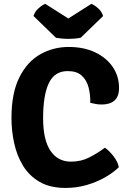

<svg xmlns="http://www.w3.org/2000/svg" viewBox="-20 -936 648 971"><path d="M436.5 -416Q437.5 -457 428 -493.8Q418.5 -530.5 393.5 -553.5Q368.5 -576.5 322.5 -576.5Q256 -576.5 227 -515.5Q198 -454.5 198 -338Q198 -229 235 -173.8Q272 -118.5 339 -118.5Q390 -118.5 432.2 -140.2Q474.5 -162 510.5 -189Q532.5 -174 554.2 -145.8Q576 -117.5 581 -90.5Q552.5 -62.5 510.2 -38.5Q468 -14.5 417.2 0Q366.5 14.5 311.5 14.5Q233.5 14.5 180.8 -16Q128 -46.5 96.8 -97.5Q65.5 -148.5 51.8 -211.5Q38 -274.5 38 -339Q38 -464.5 77.5 -544Q117 -623.5 183 -661Q249 -698.5 327.5 -698.5Q404.5 -698.5 461.8 -671Q519 -643.5 550.5 -596.8Q582 -550 582 -492Q582 -448 559.2 -427.8Q536.5 -407.5 495 -407.5Q478.5 -407.5 464.8 -410Q451 -412.5 436.5 -416ZM442 -916.5Q457 -911 475.8 -894.5Q494.5 -878 501.5 -855L388 -745Q375.5 -742.5 359 -741Q342.5 -739.5 325.5 -739.5Q308.5 -739.5 292.2 -741Q276 -742.5 263 -745L149.5 -855Q156.5 -878 175.2 -894.5Q194 -911 209 -916.5L325.5 -842.5Z"/></svg>

Font: Signika Negative
Style: Bold
Weight: 700
Designer: Anna Giedry
Foundry: Anna Giedry
Version: Version 2.001